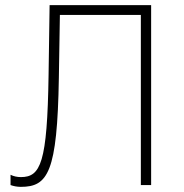

<svg xmlns="http://www.w3.org/2000/svg" viewBox="-20 -720 715 747"><path d="M61 7C166 7 203 -48 209 -417L213 -662H528V0H568V-700H173L169 -429C164 -85 138 -31 61 -31C47 -31 33 -34 21 -40V0C32 4 46 7 61 7Z"/></svg>

Font: Fixel Text ExtraLight
Style: Regular
Weight: 200
Width: 4
Designer: AlfaBravo + MacPaw
Foundry: Kyrylo Tkachov, Marchela Mozhyna, Serhii Makarenko, Maria Weinstein, Zakhar Kryvoshyya
Version: Version 1.211